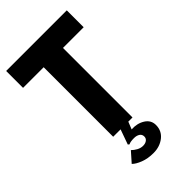

<svg xmlns="http://www.w3.org/2000/svg" viewBox="-263 -740 1037 1037"><g transform="rotate(-45 255.0 -222.0)"><path d="M165 -531H7.5V-660H470.5V-531H312.5V0H280.5L263.5 42.5Q307.5 39.5 340.5 60.2Q373.5 81 373.5 118.5Q373.5 163 339.5 189.8Q305.5 216.5 257 216.5Q214 216.5 180.8 203.5Q147.5 190.5 132 174.5L181.5 118.5Q193 130.5 210 139.8Q227 149 244.5 149Q262.5 149 273.8 140.5Q285 132 285 118Q285 101.5 272 93Q259 84.5 239 84.5Q210 84.5 198.5 91.5L191 85.5L221.5 0H165Z"/></g></svg>

Font: League Spartan
Style: Bold
Weight: 700
Foundry: The League of Moveable Type
Version: Version 2.002